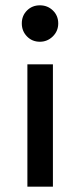

<svg xmlns="http://www.w3.org/2000/svg" viewBox="-20 -537 302 722"><path d="M179 165H83V-295H179ZM130 -380Q101 -380 81.5 -400Q62 -420 62 -449Q62 -478 81.5 -497.5Q101 -517 130 -517Q159 -517 179 -497.5Q199 -478 199 -449Q199 -420 178.5 -400Q158 -380 130 -380Z"/></svg>

Font: Hind Siliguri Medium
Style: Regular
Weight: 500
Designer: Jyotish Sonowal
Foundry: Indian Type Foundry
Version: Version 1.001;PS 1.0;hotconv 1.0.86;makeotf.lib2.5.63406; tt